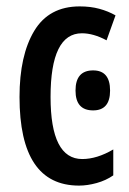

<svg xmlns="http://www.w3.org/2000/svg" viewBox="-20 -570 402 600"><path d="M227 10Q41 10 41 -267Q41 -397 87 -473.5Q133 -550 229 -550Q263 -550 290.5 -542.5Q318 -535 341 -522L313 -444Q272 -466 236 -466Q138 -466 138 -267Q138 -73 237 -73Q283 -73 334 -103V-22Q311 -6 282 2Q253 10 227 10ZM271 -350Q324 -350 324 -287Q324 -225 271 -225Q216 -225 216 -287Q216 -350 271 -350Z"/></svg>

Font: Noto Sans ExtraCondensed Medium
Style: Regular
Weight: 500
Width: 2
Designer: Monotype Design Team
Foundry: Monotype Imaging Inc.
Version: Version 2.013; ttfautohint (v1.8.4.7-5d5b)